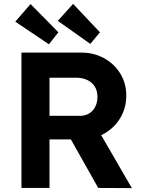

<svg xmlns="http://www.w3.org/2000/svg" viewBox="-20 -972 740 993"><path d="M91 0V-700H401Q466 -700 519 -670.5Q572 -641 602.5 -591Q633 -541 633 -477Q633 -414 602.5 -362.5Q572 -311 519 -281Q466 -251 401 -251H236V0ZM488 0 310 -316 464 -341 662 1ZM236 -373H394Q421 -373 441.5 -385.5Q462 -398 473 -420.5Q484 -443 484 -471Q484 -501 471 -523Q458 -545 433 -557.5Q408 -570 375 -570H236ZM447 -745 279 -864 358 -952 497 -805ZM138 -951 282 -805 233 -743 59 -860Z"/></svg>

Font: Mach SemiBold
Style: Regular
Weight: 600
Version: Version 1.002